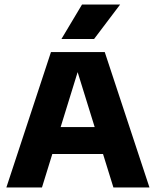

<svg xmlns="http://www.w3.org/2000/svg" viewBox="-20 -824 685 844"><path d="M8 0 204 -595H440.5L637 0H478.5L313.5 -532H329L164.5 0ZM157 -147 191 -265.5H453L487 -147ZM250 -652.5 340.5 -804H508L393.5 -652.5Z"/></svg>

Font: Encode Sans SC
Style: Bold
Weight: 700
Version: Version 3.002